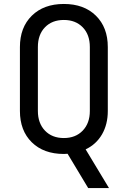

<svg xmlns="http://www.w3.org/2000/svg" viewBox="-20 -760 639 960"><path d="M420.9 180.2 317.9 8.8Q314 8.8 309.1 9.3Q304.2 9.8 299.3 9.8Q198.2 9.8 138.9 -48.6Q79.6 -106.9 79.6 -205.1V-524.9Q79.6 -623 139.2 -681.6Q198.7 -740.2 299.3 -740.2Q399.9 -740.2 459.5 -681.6Q519 -623 519 -524.9V-205.1Q519 -138.2 490 -88.1Q460.9 -38.1 408.2 -13.2L524.9 180.2ZM299.3 -69.8Q357.9 -69.8 393.6 -106.9Q429.2 -144 429.2 -205.1V-524.9Q429.2 -586.9 393.6 -623.5Q357.9 -660.2 299.3 -660.2Q240.2 -660.2 204.8 -623.5Q169.4 -586.9 169.4 -524.9V-205.1Q169.4 -144 204.8 -106.9Q240.2 -69.8 299.3 -69.8Z"/></svg>

Font: UDEV Gothic 35
Style: Regular
Weight: 400
Version: v2.1.0; ttfautohint (v1.8.4.7-5d5b-dirty) -l 6 -r 45 -G 200 